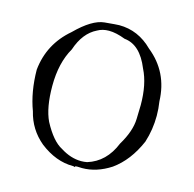

<svg xmlns="http://www.w3.org/2000/svg" viewBox="-109 -854 988 979"><g transform="rotate(15 384.5 -364.5)"><path d="M370 14V13Q370 9 380 9Q393 10 407 10Q483 10 557 -38Q637 -95 684 -204Q706 -273 706 -346Q706 -383 700 -421Q695 -574 579 -667Q503 -743 402 -743Q390 -743 325.5 -737Q261 -731 176 -646Q68 -554 54 -415Q55 -298 90 -205Q112 -114 184 -54Q269 12 359 12H364V13Q364 14 367 14ZM393 -23Q338 -23 283 -58Q232 -84 184 -174Q152 -241 152 -356Q152 -478 200 -561Q231 -654 299 -687Q325 -702 359 -702Q397 -702 446 -683Q530 -675 576 -561Q613 -488 613 -378Q613 -369 611 -304Q609 -239 562 -161Q519 -55 424 -26Q408 -23 393 -23Z"/></g></svg>

Font: Xiaobo Songti 小帛宋体
Style: Regular
Weight: 400
Version: Version 1.501;March 17, 2024;FontCreator 14.0.0.2814 64-bit